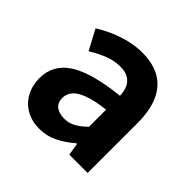

<svg xmlns="http://www.w3.org/2000/svg" viewBox="-150 -725 890 890"><g transform="rotate(45 295.5 -280.0)"><path d="M216 14Q167 14 129.5 -7.5Q92 -29 71.5 -67Q51 -105 51 -153Q51 -242 128 -291.5Q205 -341 373 -359Q372 -387 363 -408.5Q354 -430 333.5 -443Q313 -456 278 -456Q239 -456 201 -441Q163 -426 124 -402L72 -500Q105 -521 142 -537Q179 -553 220 -563.5Q261 -574 305 -574Q376 -574 424 -546Q472 -518 496 -463Q520 -408 520 -327V0H400L390 -60H385Q349 -28 307 -7Q265 14 216 14ZM265 -101Q296 -101 321.5 -115.5Q347 -130 373 -156V-268Q305 -260 265 -245Q225 -230 208 -209.5Q191 -189 191 -164Q191 -131 211.5 -116Q232 -101 265 -101Z"/></g></svg>

Font: Noto Sans SC
Style: Bold
Weight: 700
Designer: Ryoko NISHIZUKA  (kana, bopomofo & ideographs); Paul D. Hunt (Latin, Greek & Cyrillic); Sandoll Communications , Soo-you
Foundry: Adobe
Version: Version 2.004-H2;hotconv 1.0.118;makeotfexe 2.5.65603